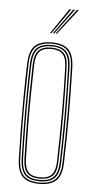

<svg xmlns="http://www.w3.org/2000/svg" viewBox="-54 -787 405 826"><g transform="rotate(5 148.5 -374.0)"><path d="M148.5 5.5Q99.2 5.5 76 -17.1Q52.8 -39.8 51 -93.5Q49 -162 48.2 -228.6Q47.5 -295.2 48.1 -363.8Q48.8 -432.2 51 -506Q52.8 -560.8 76.2 -583.1Q99.8 -605.5 148.5 -605.5Q199.2 -605.5 221.8 -582.1Q244.2 -558.8 246 -505.8Q249 -404 249.2 -303.1Q249.5 -202.2 246 -93.2Q244.2 -38.2 220.2 -16.4Q196.2 5.5 148.5 5.5ZM148.5 -0.2Q192.5 -0.2 215.4 -20.4Q238.2 -40.5 239.8 -93.2Q243.2 -203.5 243.1 -302.8Q243 -402 239.8 -505.2Q238.5 -556.2 217 -578Q195.5 -599.8 148.5 -599.8Q103 -599.8 80.8 -578.6Q58.5 -557.5 57 -505Q55 -439.2 54.2 -373Q53.5 -306.8 54.1 -237.5Q54.8 -168.2 57 -93.5Q58.5 -41 81.2 -20.6Q104 -0.2 148.5 -0.2ZM148.5 -5.8Q104.2 -5.8 84.5 -26.4Q64.8 -47 63.2 -94.5Q61.2 -162.5 60.5 -230Q59.8 -297.5 60.4 -366Q61 -434.5 63.2 -505Q64.8 -553.5 84.9 -573.9Q105 -594.2 148.5 -594.2Q191.2 -594.2 211.8 -574.1Q232.2 -554 233.8 -505.8Q235.8 -438.2 236.5 -371.5Q237.2 -304.8 236.6 -236.1Q236 -167.5 233.8 -94.2Q232.5 -46.2 212.2 -26Q192 -5.8 148.5 -5.8ZM148.5 -11.5Q188.8 -11.5 207.5 -30.4Q226.2 -49.2 227.8 -94.5Q230.8 -195.8 230.9 -296.8Q231 -397.8 227.8 -504.5Q226.2 -550.2 207.5 -569.4Q188.8 -588.5 148.5 -588.5Q108 -588.5 89.4 -569.4Q70.8 -550.2 69.2 -504.8Q67.2 -439.8 66.5 -373.4Q65.8 -307 66.4 -237.9Q67 -168.8 69.2 -94.5Q70.8 -48.8 89.8 -30.1Q108.8 -11.5 148.5 -11.5ZM148.5 -17Q113.2 -17 95 -33.9Q76.8 -50.8 75.2 -94.5Q73.2 -164.8 72.5 -232.1Q71.8 -299.5 72.5 -366.9Q73.2 -434.2 75.2 -504.5Q76.8 -548 94.5 -565.5Q112.2 -583 148.5 -583Q183.8 -583 202.1 -566Q220.5 -549 221.5 -504.5Q224.5 -404 224.8 -303.5Q225 -203 221.5 -94.8Q220.5 -51.5 202.4 -34.2Q184.2 -17 148.5 -17ZM148.5 -22.8Q183 -22.8 198.6 -39.5Q214.2 -56.2 215.5 -95Q218.5 -198 218.6 -297.2Q218.8 -396.5 215.5 -504.5Q214.2 -544.2 198.2 -560.8Q182.2 -577.2 148.5 -577.2Q114 -577.2 98.4 -560.2Q82.8 -543.2 81.5 -504.2Q79.5 -433.8 78.8 -366.9Q78 -300 78.8 -233Q79.5 -166 81.5 -94.8Q82.8 -55.5 98.8 -39.1Q114.8 -22.8 148.5 -22.8ZM137.8 -645 211.8 -754H219.8L143.8 -645ZM161.5 -645 244.2 -754H252.2L167.5 -645ZM149.8 -645 228 -754H236L155.8 -645Z"/></g></svg>

Font: Big Shoulders Inline Display ExtraLight
Style: Regular
Weight: 250
Version: Version 2.002